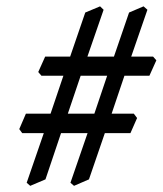

<svg xmlns="http://www.w3.org/2000/svg" viewBox="-20 -651 517 608"><path d="M214.4 -62.5 203.1 -72.3 257.3 -229.5H173.3L124 -83L75.7 -62.5L64.5 -72.3L118.7 -229.5H50.3L41 -242.2L62 -291H140.1L180.7 -411.1H111.3L101.1 -422.9L123 -471.7H202.1L250 -611.3L296.9 -630.9L308.1 -620.1L256.8 -471.7H340.8L388.7 -611.3L434.6 -630.9L446.8 -620.1L395.5 -471.7H464.8L475.1 -460L453.1 -411.1H374L333.5 -291H403.8L414.1 -277.3L393.1 -229.5H312L261.7 -83ZM278.8 -291 319.3 -411.1H235.4L194.8 -291Z"/></svg>

Font: Kelvinch
Style: Italic
Weight: 400
Italic angle: -10°
Designer: Paul James Miller
Foundry: High-Logic / Made with FontCreator
Version: Version 3.40;July 22, 2017;FontCreator 11.0.0.2388 64-bit